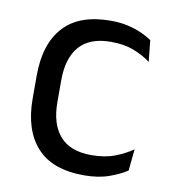

<svg xmlns="http://www.w3.org/2000/svg" viewBox="-64 -557 562 625"><g transform="rotate(10 217.0 -244.5)"><path d="M253.8 11.1Q148.9 11.1 97.7 -45.7Q46.4 -102.4 46.4 -206.6V-282.3Q46.4 -386.8 97.9 -443.2Q149.3 -499.7 253.8 -499.7Q284.9 -499.7 310.4 -493.8Q336 -487.8 356.2 -478.7Q376.4 -469.5 390.4 -459.7L397.6 -389.1Q373.8 -407.1 341.7 -419.6Q309.6 -432.1 265.9 -432.1Q196.1 -432.1 161.9 -393.2Q127.7 -354.4 127.7 -280.7V-208.7Q127.7 -136.1 161.9 -97Q196.1 -57.8 266.2 -57.8Q310.8 -57.8 343.7 -70.5Q376.6 -83.1 402 -100.9L394.7 -29.5Q372.4 -14.4 337 -1.7Q301.6 11.1 253.8 11.1Z"/></g></svg>

Font: Anek Latin Medium
Style: Regular
Weight: 500
Designer: Yesha Goshar
Foundry: Ek Type
Version: Version 1.003